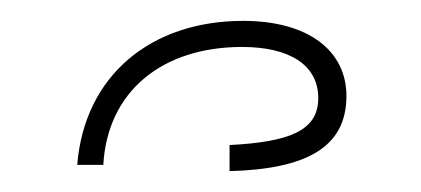

<svg xmlns="http://www.w3.org/2000/svg" viewBox="-20 -843 403 184"><path d="M54 -685H79C83 -756 136 -798 212 -798C257 -798 285 -781 285 -749C285 -718 258 -707 200 -704V-679C274 -681 312 -702 312 -751C312 -794 276 -823 213 -823C125 -823 61 -771 54 -685Z"/></svg>

Font: Noto Sans Armenian SemiCondensed Thin
Style: Regular
Weight: 100
Width: 4
Designer: Monotype Design Team
Foundry: Monotype Imaging Inc.
Version: Version 2.008